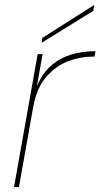

<svg xmlns="http://www.w3.org/2000/svg" viewBox="-20 -760 408 780"><path d="M114 -321 111 -341Q120 -393 140.5 -432.5Q161 -472 193.5 -498.5Q226 -525 269.5 -538.5Q313 -552 368 -552L364 -530H355Q307 -530 256.5 -511Q206 -492 167 -446.5Q128 -401 114 -321ZM37 0 133 -540H153L57 0ZM152 -606 363 -740 359 -716 149 -586Z"/></svg>

Font: Poppins Variable
Style: Italic
Weight: 100
Italic angle: -10°
Designer: Jonny Pinhorn
Foundry: Indian Type Foundry
Version: Version 6.000